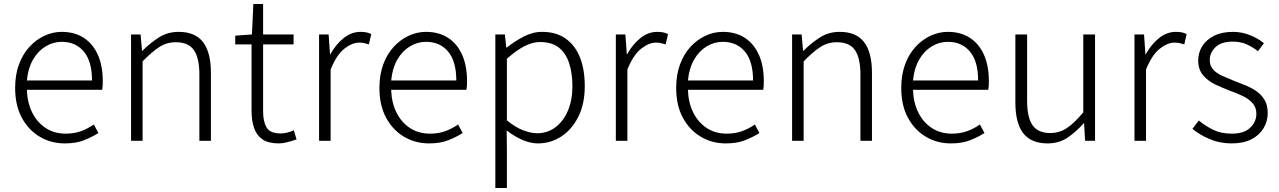

<svg xmlns="http://www.w3.org/2000/svg" viewBox="-20 -707 6424 964"><path d="M305 13Q236 13 179.5 -20.5Q123 -54 89.5 -116Q56 -178 56 -266Q56 -331 75 -383Q94 -435 127.5 -471.5Q161 -508 203 -527.5Q245 -547 290 -547Q354 -547 400 -517.5Q446 -488 471 -432.5Q496 -377 496 -299Q496 -288 495.5 -277.5Q495 -267 493 -256H115Q117 -192 141.5 -142.5Q166 -93 209 -64.5Q252 -36 310 -36Q353 -36 387 -48.5Q421 -61 451 -82L474 -39Q442 -19 402 -3Q362 13 305 13ZM115 -303H442Q442 -399 401 -448Q360 -497 290 -497Q247 -497 209 -474Q171 -451 146 -408Q121 -365 115 -303Z M638 0V-534H686L693 -452H695Q735 -492 778.5 -519.5Q822 -547 877 -547Q960 -547 999.5 -495.5Q1039 -444 1039 -341V0H981V-333Q981 -416 953.5 -455.5Q926 -495 863 -495Q817 -495 780 -471Q743 -447 696 -399V0Z M1380 13Q1327 13 1297.5 -7.5Q1268 -28 1255.5 -65Q1243 -102 1243 -151V-484H1161V-528L1245 -534L1252 -687H1301V-534H1454V-484H1301V-147Q1301 -97 1318.5 -67Q1336 -37 1390 -37Q1405 -37 1423 -41.5Q1441 -46 1455 -53L1469 -7Q1446 1 1422.5 7Q1399 13 1380 13Z M1582 0V-534H1630L1637 -435H1639Q1666 -484 1705 -515.5Q1744 -547 1790 -547Q1806 -547 1819 -544.5Q1832 -542 1844 -536L1832 -484Q1819 -488 1809 -490.5Q1799 -493 1783 -493Q1748 -493 1709 -462.5Q1670 -432 1640 -358V0Z M2134 13Q2065 13 2008.5 -20.5Q1952 -54 1918.5 -116Q1885 -178 1885 -266Q1885 -331 1904 -383Q1923 -435 1956.5 -471.5Q1990 -508 2032 -527.5Q2074 -547 2119 -547Q2183 -547 2229 -517.5Q2275 -488 2300 -432.5Q2325 -377 2325 -299Q2325 -288 2324.5 -277.5Q2324 -267 2322 -256H1944Q1946 -192 1970.5 -142.5Q1995 -93 2038 -64.5Q2081 -36 2139 -36Q2182 -36 2216 -48.5Q2250 -61 2280 -82L2303 -39Q2271 -19 2231 -3Q2191 13 2134 13ZM1944 -303H2271Q2271 -399 2230 -448Q2189 -497 2119 -497Q2076 -497 2038 -474Q2000 -451 1975 -408Q1950 -365 1944 -303Z M2467 237V-534H2515L2522 -468H2524Q2563 -499 2608.5 -523Q2654 -547 2702 -547Q2773 -547 2820.5 -513Q2868 -479 2892 -418.5Q2916 -358 2916 -275Q2916 -184 2883 -119.5Q2850 -55 2797 -21Q2744 13 2681 13Q2644 13 2604 -4Q2564 -21 2524 -52L2525 46V237ZM2677 -38Q2728 -38 2768 -67.5Q2808 -97 2831 -150.5Q2854 -204 2854 -274Q2854 -338 2838 -388.5Q2822 -439 2786.5 -467.5Q2751 -496 2691 -496Q2653 -496 2612 -474.5Q2571 -453 2525 -412V-103Q2568 -67 2607.5 -52.5Q2647 -38 2677 -38Z M3072 0V-534H3120L3127 -435H3129Q3156 -484 3195 -515.5Q3234 -547 3280 -547Q3296 -547 3309 -544.5Q3322 -542 3334 -536L3322 -484Q3309 -488 3299 -490.5Q3289 -493 3273 -493Q3238 -493 3199 -462.5Q3160 -432 3130 -358V0Z M3624 13Q3555 13 3498.5 -20.5Q3442 -54 3408.5 -116Q3375 -178 3375 -266Q3375 -331 3394 -383Q3413 -435 3446.5 -471.5Q3480 -508 3522 -527.5Q3564 -547 3609 -547Q3673 -547 3719 -517.5Q3765 -488 3790 -432.5Q3815 -377 3815 -299Q3815 -288 3814.5 -277.5Q3814 -267 3812 -256H3434Q3436 -192 3460.5 -142.5Q3485 -93 3528 -64.5Q3571 -36 3629 -36Q3672 -36 3706 -48.5Q3740 -61 3770 -82L3793 -39Q3761 -19 3721 -3Q3681 13 3624 13ZM3434 -303H3761Q3761 -399 3720 -448Q3679 -497 3609 -497Q3566 -497 3528 -474Q3490 -451 3465 -408Q3440 -365 3434 -303Z M3957 0V-534H4005L4012 -452H4014Q4054 -492 4097.5 -519.5Q4141 -547 4196 -547Q4279 -547 4318.5 -495.5Q4358 -444 4358 -341V0H4300V-333Q4300 -416 4272.5 -455.5Q4245 -495 4182 -495Q4136 -495 4099 -471Q4062 -447 4015 -399V0Z M4754 13Q4685 13 4628.5 -20.5Q4572 -54 4538.5 -116Q4505 -178 4505 -266Q4505 -331 4524 -383Q4543 -435 4576.5 -471.5Q4610 -508 4652 -527.5Q4694 -547 4739 -547Q4803 -547 4849 -517.5Q4895 -488 4920 -432.5Q4945 -377 4945 -299Q4945 -288 4944.5 -277.5Q4944 -267 4942 -256H4564Q4566 -192 4590.5 -142.5Q4615 -93 4658 -64.5Q4701 -36 4759 -36Q4802 -36 4836 -48.5Q4870 -61 4900 -82L4923 -39Q4891 -19 4851 -3Q4811 13 4754 13ZM4564 -303H4891Q4891 -399 4850 -448Q4809 -497 4739 -497Q4696 -497 4658 -474Q4620 -451 4595 -408Q4570 -365 4564 -303Z M5240 13Q5157 13 5117.5 -38Q5078 -89 5078 -193V-534H5137V-200Q5137 -117 5164.5 -78Q5192 -39 5253 -39Q5299 -39 5336.5 -64Q5374 -89 5419 -143V-534H5478V0H5428L5423 -88H5421Q5381 -43 5338.5 -15Q5296 13 5240 13Z M5676 0V-534H5724L5731 -435H5733Q5760 -484 5799 -515.5Q5838 -547 5884 -547Q5900 -547 5913 -544.5Q5926 -542 5938 -536L5926 -484Q5913 -488 5903 -490.5Q5893 -493 5877 -493Q5842 -493 5803 -462.5Q5764 -432 5734 -358V0Z M6163 13Q6105 13 6054 -8.5Q6003 -30 5967 -60L5999 -102Q6033 -74 6072 -55Q6111 -36 6165 -36Q6226 -36 6257 -65.5Q6288 -95 6288 -136Q6288 -168 6268.5 -189.5Q6249 -211 6219.5 -225Q6190 -239 6159 -250Q6120 -265 6082.5 -282.5Q6045 -300 6020.5 -329Q5996 -358 5996 -403Q5996 -443 6016.5 -475.5Q6037 -508 6076 -527.5Q6115 -547 6171 -547Q6215 -547 6256 -530.5Q6297 -514 6326 -490L6296 -450Q6269 -471 6239 -484.5Q6209 -498 6170 -498Q6111 -498 6082.5 -470Q6054 -442 6054 -406Q6054 -377 6071 -358Q6088 -339 6116 -326.5Q6144 -314 6174 -302Q6206 -290 6236 -277.5Q6266 -265 6290.5 -247.5Q6315 -230 6330 -204Q6345 -178 6345 -139Q6345 -98 6324 -63Q6303 -28 6263 -7.5Q6223 13 6163 13Z"/></svg>

Font: Noto Sans JP Thin Light
Style: Regular
Weight: 300
Version: Version 2.004-H2;hotconv 1.0.118;makeotfexe 2.5.65603